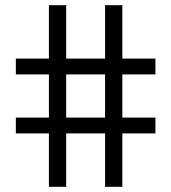

<svg xmlns="http://www.w3.org/2000/svg" viewBox="-20 -720 660 740"><path d="M168.5 -494.2V-700H235V-494.2H385V-700H451.5V-494.2H579V-433.2H451.5V-266.8H579V-205.8H451.5V0H385V-205.8H235V0H168.5V-205.8H41V-266.8H168.5V-433.2H41V-494.2ZM235 -266.8H385V-433.2H235Z"/></svg>

Font: Space Grotesk Variable
Style: Regular
Weight: 400
Designer: Florian Karsten (Space Grotesk), Colophon Foundry (Space Mono)
Foundry: Florian Karsten
Version: Version 1.106